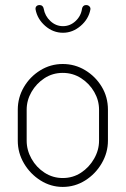

<svg xmlns="http://www.w3.org/2000/svg" viewBox="-20 -730 495 756"><path d="M227 6Q180 6 139.5 -19.5Q99 -45 74.5 -86.5Q50 -128 50 -176V-298Q50 -346 74 -387Q98 -428 138.5 -453Q179 -478 227 -478Q275 -478 315.5 -453.5Q356 -429 380.5 -388.5Q405 -348 405 -298V-176Q405 -129 380.5 -87Q356 -45 315.5 -19.5Q275 6 227 6ZM227 -29Q267 -29 299 -50Q331 -71 350.5 -105Q370 -139 370 -176V-298Q370 -335 351 -368Q332 -401 299.5 -422Q267 -443 227 -443Q187 -443 155 -422Q123 -401 104 -368Q85 -335 85 -298V-176Q85 -139 104 -105Q123 -71 155.5 -50Q188 -29 227 -29ZM228 -601Q189 -601 158 -628Q127 -655 120 -693Q119 -701 123.5 -705.5Q128 -710 135 -710H137Q143 -710 147 -706Q151 -702 152 -696Q157 -667 178.5 -647Q200 -627 228 -627Q256 -627 277.5 -647Q299 -667 303 -696Q304 -702 308 -706Q312 -710 318 -710H320Q327 -710 332 -705Q337 -700 336 -693Q329 -655 297.5 -628Q266 -601 228 -601Z"/></svg>

Font: Dosis ExtraLight
Style: Regular
Weight: 250
Designer: EdgarTolentino, PabloImpallari, IginoMarini
Foundry: EdgarTolentino, PabloImpallari, IginoMarini
Version: Version 3.001; ttfautohint (v1.8.2)